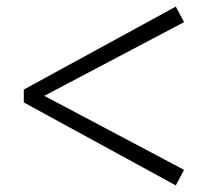

<svg xmlns="http://www.w3.org/2000/svg" viewBox="-20 -656 642 581"><path d="M512 -95 52 -346V-385L512 -636L537 -589L114 -366L537 -142Z"/></svg>

Font: GenRyuMin TW B
Style: Regular
Weight: 700
Version: Version 1.501;PS 1;hotconv 16.6.51;makeotf.lib2.5.65220